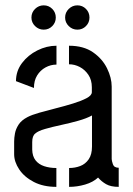

<svg xmlns="http://www.w3.org/2000/svg" viewBox="-20 -714 507 733"><path d="M275.4 -600.8Q256.4 -600.8 242.5 -614.4Q228.6 -628 228.6 -647Q228.6 -666.4 242.5 -680Q256.4 -693.6 275.4 -693.6Q294.8 -693.6 308.2 -680Q321.6 -666.4 321.6 -647Q321.6 -628 308.2 -614.4Q294.8 -600.8 275.4 -600.8ZM146.8 -600.8Q127.8 -600.8 113.9 -614.4Q100 -628 100 -647Q100 -666.4 113.9 -680Q127.8 -693.6 146.8 -693.6Q166.2 -693.6 179.6 -680Q193 -666.4 193 -647Q193 -628 179.6 -614.4Q166.2 -600.8 146.8 -600.8ZM195.2 -0.6Q145.2 -0.6 109 -19.4Q72.8 -38.2 53.4 -67.2Q34 -96.2 34 -125.4V-173.4Q34 -187.6 37.1 -204.5Q40.2 -221.4 50.9 -238.1Q61.6 -254.8 85 -267Q101 -275.4 130.5 -283.8Q160 -292.2 194.1 -300.8Q228.2 -309.4 259.3 -319Q290.4 -328.6 310.5 -339.2Q330.6 -349.8 330.6 -362.2V-381Q330.6 -408.8 317.4 -428.4Q304.2 -448 284.5 -458.3Q264.8 -468.6 243.4 -468.6V-539.4Q299 -539.4 334.9 -514.5Q370.8 -489.6 388.6 -453.3Q406.4 -417 406.4 -383.4V-106.8Q406.4 -100.8 410.9 -87.2Q415.4 -73.6 433.2 -73.6V-0.6Q403 -0.6 385.1 -10.9Q367.2 -21.2 354.4 -36.2Q335.4 -18.4 305 -9.5Q274.6 -0.6 243.8 -0.6V-72.6Q266.6 -72.6 286.4 -80.2Q306.2 -87.8 318.7 -106Q331.2 -124.2 331.2 -154.6V-273.2Q310.4 -261.8 278.6 -252.9Q246.8 -244 212.8 -236.7Q178.8 -229.4 152.1 -221.7Q125.4 -214 114.8 -204.4Q103 -195.4 103 -171.8V-142.8Q103.6 -117.6 115.6 -102.1Q127.6 -86.6 148.5 -79.6Q169.4 -72.6 195.2 -72.6ZM109.6 -378.2 41 -404.2Q41 -442.8 64 -473.3Q87 -503.8 122.7 -521.6Q158.4 -539.4 195.6 -539.4V-467.4Q173.4 -467.4 153.6 -456.5Q133.8 -445.6 121.7 -425.9Q109.6 -406.2 109.6 -378.2Z"/></svg>

Font: Stick No Bills ExtraLight
Style: Regular
Weight: 200
Designer: Kosala Senevirathne, Siva Puranthara, Lasantha Premarathna, Tharique Azeez
Foundry: mooniak
Version: Version 2.000